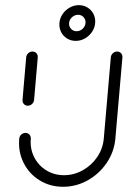

<svg xmlns="http://www.w3.org/2000/svg" viewBox="-20 -716 489 736"><path d="M86.3 -310.7Q80.4 -310.7 75.6 -313.7Q70.7 -316.7 68.3 -321.9Q65.9 -327 66.3 -333L80.4 -496.3Q80.7 -502.2 84.3 -507.4Q87.8 -512.6 93.1 -515.6Q98.5 -518.5 104.4 -518.5Q110.4 -518.5 115.4 -515.6Q120.4 -512.6 122.8 -507.4Q125.2 -502.2 124.8 -496.3L110.7 -333Q110.4 -327 106.9 -321.9Q103.3 -316.7 97.8 -313.7Q92.2 -310.7 86.3 -310.7ZM428.9 -518.5Q434.8 -518.5 439.8 -515.6Q444.8 -512.6 447.2 -507.4Q449.6 -502.2 449.3 -496.3L422.2 -184.4Q417.8 -134.4 389.3 -92Q360.7 -49.6 316.3 -24.8Q271.9 0 221.9 0Q171.9 0 131.7 -24.8Q91.5 -49.6 70.4 -92Q49.3 -134.4 53.7 -184.4Q54.1 -190.4 57.4 -195.6Q60.7 -200.7 66.3 -203.7Q71.9 -206.7 77.8 -206.7Q83.7 -206.7 88.5 -203.7Q93.3 -200.7 95.9 -195.6Q98.5 -190.4 98.1 -184.4Q94.8 -146.3 110.7 -114.3Q126.7 -82.2 157 -63.3Q187.4 -44.4 225.6 -44.4Q263.3 -44.4 297.2 -63.3Q331.1 -82.2 352.8 -114.3Q374.4 -146.3 377.8 -184.4L404.8 -496.3Q405.2 -502.2 408.7 -507.4Q412.2 -512.6 417.6 -515.6Q423 -518.5 428.9 -518.5ZM307.8 -627.8Q308.9 -640.7 300.6 -650Q292.2 -659.3 279.3 -659.3Q266.3 -659.3 256.1 -650Q245.9 -640.7 244.8 -627.8Q243.7 -614.8 252.2 -605.6Q260.7 -596.3 273.7 -596.3Q286.7 -596.3 296.7 -605.6Q306.7 -614.8 307.8 -627.8ZM207.8 -627.8Q209.3 -646.3 220 -662Q230.7 -677.8 247.2 -687Q263.7 -696.3 282.2 -696.3Q300.7 -696.3 315.7 -687Q330.7 -677.8 338.5 -662Q346.3 -646.3 344.8 -627.8Q343.3 -609.3 332.6 -593.5Q321.9 -577.8 305.4 -568.5Q288.9 -559.3 270.4 -559.3Q251.9 -559.3 236.9 -568.5Q221.9 -577.8 214.1 -593.5Q206.3 -609.3 207.8 -627.8Z"/></svg>

Font: 26F Galaxy Sans Oblique
Style: Regular
Weight: 400
Italic angle: -5°
Designer: C₂₉H₂₅N₃O₅
Version: Version 1.200;FEAKit 1.0